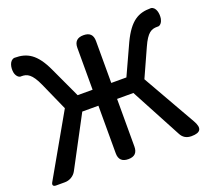

<svg xmlns="http://www.w3.org/2000/svg" viewBox="-126 -912 1179 1073"><g transform="rotate(-20 463.5 -375.0)"><path d="M811 -194 700 -389 775 -555C808 -629 833 -640 867 -640C868 -640 868 -640 869 -640C886 -637 899 -658 902 -675C907 -704 900 -745 871 -750C870 -750 869 -750 868 -750C795 -750 744 -723 692 -614L609 -433H519V-682C519 -719 501 -737 464 -737C427 -737 408 -719 408 -682V-433H319L235 -614C185 -723 132 -750 60 -750C59 -750 58 -750 57 -750C28 -745 20 -705 25 -676C28 -658 42 -637 60 -640C60 -640 61 -640 61 -640C93 -640 120 -629 153 -555L227 -389L19 -24C11 -10 16 0 33 0H68H86C114 0 141 -16 154 -41L312 -338H408V-55C408 -18 427 0 464 0C501 0 519 -18 519 -55V-338H616L776 -38C789 -12 810 0 839 0C895 0 908 -24 880 -73Z"/></g></svg>

Font: GenSenRounded2 TW M
Style: Regular
Weight: 500
Version: Version 2.100;PS 2.1;hotconv 16.6.51;makeotf.lib2.5.65220 DE